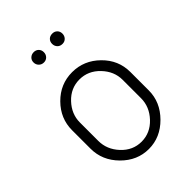

<svg xmlns="http://www.w3.org/2000/svg" viewBox="-197 -755 855 855"><g transform="rotate(-45 230.5 -328.0)"><path d="M47 -179V-295Q47 -369 101 -423.5Q155 -478 230 -478Q304 -478 359 -424Q414 -370 414 -295V-179Q414 -106 358.5 -50Q303 6 230 6Q157 6 102 -49.5Q47 -105 47 -179ZM96 -179Q96 -125 135.5 -82.5Q175 -40 230 -40Q285 -40 325 -82.5Q365 -125 365 -179V-295Q365 -348 325 -390Q285 -432 230 -432Q175 -432 135.5 -390Q96 -348 96 -295ZM148.5 -606.5Q139 -616 139 -630Q139 -644 148.5 -653Q158 -662 172 -662Q186 -662 195 -653Q204 -644 204 -630Q204 -616 195 -606.5Q186 -597 172 -597Q158 -597 148.5 -606.5ZM289 -662Q303 -662 312 -653Q321 -644 321 -630Q321 -616 312 -606.5Q303 -597 289 -597Q274 -597 265 -606.5Q256 -616 256 -630Q256 -644 265 -653Q274 -662 289 -662Z"/></g></svg>

Font: Terminal Dosis
Style: Light
Weight: 300
Designer: EdgarTolentino, PabloImpallari, IginoMarini
Foundry: EdgarTolentino, PabloImpallari, IginoMarini
Version: Version 1.006